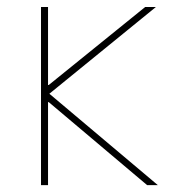

<svg xmlns="http://www.w3.org/2000/svg" viewBox="-20 -540 540 560"><path d="M120.1 -292H122.1L403.3 -519.5H434.6L124 -266.6L440.4 0H409.2L122.1 -242.2H120.1V0H99.6V-519.5H120.1Z"/></svg>

Font: Mgen+ 1m thin
Style: Regular
Weight: 100
Designer: [Source Han Sans]
Ryoko NISHIZUKA  (kana & ideographs); Paul D. Hunt (Latin, Greek & Cyrillic); Wenlong ZHANG  (bopomofo
Version: Version 1.059.20150602